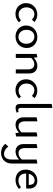

<svg xmlns="http://www.w3.org/2000/svg" viewBox="1338 -2096 1046 3763"><g transform="rotate(90 1861.5 -214.0)"><path d="M41 -202Q41 -264 70.5 -314Q100 -364 151.5 -392.5Q203 -421 266 -421Q349 -421 411 -367L365 -316Q314 -364 256 -364Q196 -364 160 -319.5Q124 -275 124 -210Q124 -140 164.5 -97.5Q205 -55 266 -55Q328 -55 379 -101L417 -63Q349 6 252 6Q192 6 143.5 -20.5Q95 -47 68 -94.5Q41 -142 41 -202Z M480 -202Q480 -265 509.5 -315Q539 -365 591 -393.5Q643 -422 708 -422Q768 -422 816.5 -395Q865 -368 892.5 -320.5Q920 -273 920 -214Q920 -151 891 -101Q862 -51 810.5 -23Q759 5 694 5Q633 5 584 -22Q535 -49 507.5 -96Q480 -143 480 -202ZM837 -206Q837 -277 797 -320.5Q757 -364 697 -364Q636 -364 600 -320Q564 -276 564 -211Q564 -140 604 -96Q644 -52 704 -52Q765 -52 801 -96.5Q837 -141 837 -206Z M1419 -266V0H1340V-239Q1340 -297 1314 -330Q1288 -363 1240 -363Q1207 -363 1173 -347Q1139 -331 1115 -300V0H1036V-409L1101 -423L1111 -352Q1145 -386 1187.5 -404Q1230 -422 1273 -422Q1338 -422 1378.5 -380Q1419 -338 1419 -266Z M1534 -202Q1534 -264 1563.5 -314Q1593 -364 1644.5 -392.5Q1696 -421 1759 -421Q1842 -421 1904 -367L1858 -316Q1807 -364 1749 -364Q1689 -364 1653 -319.5Q1617 -275 1617 -210Q1617 -140 1657.5 -97.5Q1698 -55 1759 -55Q1821 -55 1872 -101L1910 -63Q1842 6 1745 6Q1685 6 1636.5 -20.5Q1588 -47 1561 -94.5Q1534 -142 1534 -202Z M2017 -86V-704L2095 -717V-101Q2095 -74 2104 -61Q2113 -48 2137 -48Q2155 -48 2174 -53L2187 -17Q2140 4 2101 4Q2055 4 2036 -17Q2017 -38 2017 -86Z M2654 -423V-7L2589 7L2579 -64Q2546 -30 2505 -12.5Q2464 5 2423 5Q2359 5 2319 -36.5Q2279 -78 2279 -150V-409L2358 -423V-177Q2358 -118 2383.5 -85.5Q2409 -53 2455 -53Q2487 -53 2519 -68.5Q2551 -84 2575 -114V-409Z M3184 -423V78Q3184 147 3154 195Q3124 243 3075.5 266Q3027 289 2972 289Q2922 289 2876.5 268.5Q2831 248 2799 205L2851 147Q2881 188 2919.5 209.5Q2958 231 2995 231Q3044 231 3075 194.5Q3106 158 3106 80V-64Q3073 -30 3031.5 -12.5Q2990 5 2947 5Q2883 5 2843 -37Q2803 -79 2803 -150V-409L2882 -423V-177Q2882 -118 2908 -85.5Q2934 -53 2980 -53Q3015 -53 3048.5 -70Q3082 -87 3106 -121V-409Z M3683 -64Q3609 5 3508 5Q3416 5 3360 -48.5Q3304 -102 3304 -195Q3304 -260 3332.5 -312Q3361 -364 3411 -393Q3461 -422 3522 -422Q3597 -422 3636.5 -377Q3676 -332 3676 -254Q3676 -219 3673 -203H3380Q3380 -132 3417 -92Q3454 -52 3521 -52Q3590 -52 3648 -101ZM3386 -254H3604Q3602 -369 3517 -369Q3469 -369 3433.5 -337.5Q3398 -306 3386 -254Z"/></g></svg>

Font: Ysabeau Infant Medium
Style: Regular
Weight: 500
Designer: Christian Thalmann (Catharsis Fonts)
Version: Version 0.003